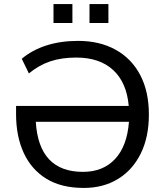

<svg xmlns="http://www.w3.org/2000/svg" viewBox="-20 -915 811 944"><path d="M392 9Q281 9 207.5 -36.5Q134 -82 96.5 -163.5Q59 -245 59 -354V-394H613Q603 -509 536.5 -570.5Q470 -632 355 -632Q283 -632 227.5 -613.5Q172 -595 122 -554L87 -626Q138 -669 208 -691.5Q278 -714 364 -714Q470 -714 548.5 -670.5Q627 -627 669.5 -546Q712 -465 712 -352Q712 -241 672 -160Q632 -79 560 -35Q488 9 392 9ZM388 -70Q487 -70 546 -133.5Q605 -197 614 -316H156Q171 -70 388 -70ZM420 -802V-895H513V-802ZM243 -802V-895H336V-802Z"/></svg>

Font: Nunito Sans Medium
Style: Regular
Weight: 500
Designer: Vernon Adams
Foundry: Vernon Adams
Version: Version 3.101; ttfautohint (v1.8.4.7-5d5b);gftools[0.9.27]